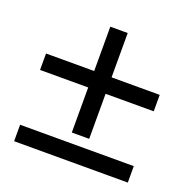

<svg xmlns="http://www.w3.org/2000/svg" viewBox="-104 -655 749 757"><g transform="rotate(20 270.5 -277.0)"><path d="M234 -110V-554H307V-110ZM509 -299H32V-368H509ZM509 0H32V-69H509Z"/></g></svg>

Font: Source Serif 4 Medium
Style: Regular
Weight: 500
Designer: Frank Grießhammer
Foundry: Adobe Systems Incorporated
Version: Version 4.004;hotconv 1.0.116;makeotfexe 2.5.65601